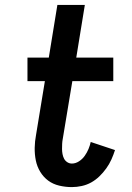

<svg xmlns="http://www.w3.org/2000/svg" viewBox="-20 -755 540 783"><path d="M273 8Q247 8 221.5 2Q196 -4 176.5 -18.5Q157 -33 144 -54.5Q131 -76 126 -101Q121 -126 121.5 -152.5Q122 -179 127 -205L163 -424H92V-520H179L214 -735H326L291 -520H442V-424H275L236 -189Q234 -179 233.5 -168.5Q233 -158 233 -147.5Q233 -137 235 -126.5Q237 -116 241.5 -107.5Q246 -99 254.5 -93.5Q263 -88 273 -88Q288 -88 302 -97Q316 -106 325.5 -119.5Q335 -133 341 -147.5Q347 -162 350 -176L449 -143Q443 -124 434.5 -105Q426 -86 413.5 -68.5Q401 -51 385.5 -36Q370 -21 352 -11Q334 -1 313.5 3.5Q293 8 273 8Z"/></svg>

Font: Iosevka Curly
Style: Bold Italic
Weight: 700
Italic angle: -9°
Monospace: yes
Designer: Belleve Invis
Foundry: Belleve Invis
Version: Version 22.1.2; ttfautohint (v1.8.4)